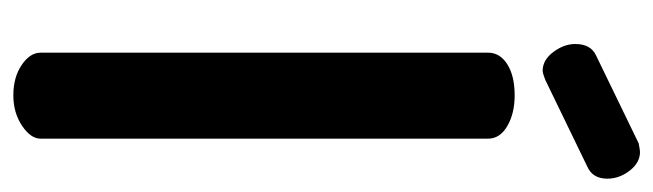

<svg xmlns="http://www.w3.org/2000/svg" viewBox="-366 -614 980 288"><g transform="rotate(90 124.0 -470.0)"><path d="M86 -794Q70 -794 58 -810Q46 -826 46 -843Q46 -866 63 -874L195 -938Q205 -940 208 -940Q224 -940 236 -924.5Q248 -909 248 -891Q248 -869 230 -861L100 -798Q90 -794 86 -794ZM188 -712V-41Q188 -26 168.5 -13Q149 0 123 0Q96 0 77.5 -12.5Q59 -25 59 -41V-712Q59 -730 76.5 -741Q94 -752 123 -752Q150 -752 169 -741Q188 -730 188 -712Z"/></g></svg>

Font: Dosis
Style: Regular
Weight: 400
Designer: Edgar Tolentino, Pablo Impallari, Igino Marini
Foundry: Edgar Tolentino, Pablo Impallari, Igino Marini
Version: Version 1.007;Glyphs 3.1.1 (3134)